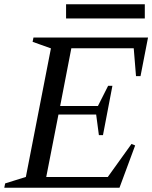

<svg xmlns="http://www.w3.org/2000/svg" viewBox="-46 -875 710 895"><path d="M-26 0 -22 -20 93 -56 71 -32 195 -668 207 -644 106 -680 110 -700H644L609 -520H588L576 -667L595 -650H268L290 -668L231 -363L216 -381H428L402 -364L458 -475H478L434 -245H415L400 -358L420 -341H208L230 -359L166 -32L152 -50H474L445 -34L567 -204L584 -197L511 0ZM262 -789V-855H629V-789Z"/></svg>

Font: Wittgenstein
Style: Italic
Weight: 400
Italic angle: -11°
Designer: Jörg Drees
Foundry: Jörg Drees
Version: Version 1.500